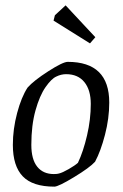

<svg xmlns="http://www.w3.org/2000/svg" viewBox="-20 -688 459 717"><path d="M28 -147Q28 -206 44 -266Q60 -326 83 -361Q106 -387 160.5 -422Q215 -457 233 -457Q388 -457 388 -305Q388 -246 372 -184.5Q356 -123 335 -84Q315 -62 256.5 -26.5Q198 9 183 9Q102 9 65 -29.5Q28 -68 28 -147ZM200 -40Q213 -43 236.5 -56.5Q260 -70 271 -80Q291 -122 305 -182Q319 -242 319 -300Q319 -352 295 -381.5Q271 -411 227 -411Q208 -411 190 -402Q172 -394 150 -362.5Q128 -331 112.5 -275.5Q97 -220 97 -147Q97 -93 119 -65.5Q141 -38 181 -38Q194 -38 200 -40ZM180 -611 185 -631 225 -668 336 -549 316 -526Z"/></svg>

Font: Grenze Light
Style: Italic
Weight: 300
Italic angle: -10°
Designer: Renata Polastri
Foundry: Omnibus-Type
Version: Version 1.002; ttfautohint (v1.8)